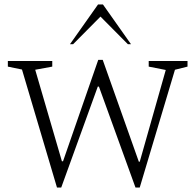

<svg xmlns="http://www.w3.org/2000/svg" viewBox="-20 -832 871 856"><path d="M234 4 78 -522 15 -535V-560H213V-535L137 -521L256 -113H261L418 -565H438L599 -111H603L719 -520L643 -535V-560H816V-535L760 -521L603 4H584L421 -446H416L253 4ZM292 -635 417 -812H439L564 -635H550L428 -758L306 -635Z"/></svg>

Font: Spectral SC ExtraLight
Style: Regular
Weight: 275
Designer: Jean-Baptiste Levee
Foundry: Production Type
Version: Version 2.001